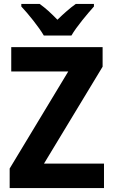

<svg xmlns="http://www.w3.org/2000/svg" viewBox="-20 -953 574 973"><path d="M202 -773H342C368 -818 423 -883 456 -920V-933H364C333 -911 305 -886 271 -853C240 -885 211 -912 181 -933H88V-920C123 -883 177 -816 202 -773ZM507 0V-124H203L500 -615V-714H37V-591H326L29 -99V0Z"/></svg>

Font: Noto Sans Georgian SemiCondensed Bold
Style: Regular
Weight: 700
Width: 4
Designer: Monotype Design Team, Akaki Razmadze
Foundry: Google LLC
Version: Version 2.005